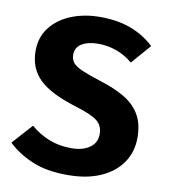

<svg xmlns="http://www.w3.org/2000/svg" viewBox="-83 -800 782 888"><g transform="rotate(10 307.5 -356.0)"><path d="M582.6 -207.7Q582.6 -141.5 547.9 -90.8Q513.3 -40 448.7 -11.3Q384.1 17.4 293.3 17.4Q192.8 17.4 124.9 -12.1Q56.9 -41.5 12.3 -85.1L97.4 -179.5Q136.9 -145.1 184.6 -126.4Q232.3 -107.7 289.2 -107.7Q342.1 -107.7 374.9 -130.5Q407.7 -153.3 407.7 -194.9Q407.7 -233.8 380.3 -255.9Q352.8 -277.9 278.5 -300.5Q153.8 -338.5 101.3 -390Q48.7 -441.5 48.7 -522.6Q48.7 -587.7 84.9 -633.8Q121 -680 182.1 -704.4Q243.1 -728.7 316.4 -728.7Q399 -728.7 462.1 -704.9Q525.1 -681 571.3 -636.9L491.8 -545.6Q455.9 -575.9 414.4 -590.5Q372.8 -605.1 329.7 -605.1Q281.5 -605.1 252.3 -587.4Q223.1 -569.7 223.1 -535.4Q223.1 -512.8 235.9 -497.4Q248.7 -482.1 280.5 -468.5Q312.3 -454.9 368.7 -436.9Q435.9 -416.4 483.8 -387.9Q531.8 -359.5 557.2 -316.4Q582.6 -273.3 582.6 -207.7Z"/></g></svg>

Font: FiraCode Nerd Font Mono
Style: Bold
Weight: 700
Monospace: yes
Designer: Carrois Corporate, Edenspiekermann AG, Nikita Prokopov
Foundry: Carrois Corporate, Edenspiekermann AG, Nikita Prokopov
Version: Version 6.002;Nerd Fonts 3.3.0